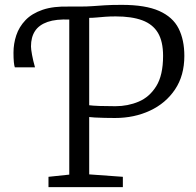

<svg xmlns="http://www.w3.org/2000/svg" viewBox="-20 -770 806 790"><path d="M179.5 0V-42.5L265 -51.5V-714.5L254 -729.5L265 -743H306Q339 -743 361.8 -744.8Q384.5 -746.5 411 -748.2Q437.5 -750 481 -750Q578.5 -750 634.8 -725Q691 -700 714.8 -653Q738.5 -606 738.5 -540Q738.5 -459 700.2 -402Q662 -345 597.2 -314.8Q532.5 -284.5 453 -284.5Q433.5 -284.5 410.8 -285Q388 -285.5 369.8 -286.5Q351.5 -287.5 347 -288.5V-52.5L485.5 -42.5V0ZM455 -333Q506 -333 550.5 -351.8Q595 -370.5 623 -415.5Q651 -460.5 651 -540Q651 -599.5 629.8 -635Q608.5 -670.5 565.2 -686.5Q522 -702.5 456 -702.5Q432 -702.5 412.5 -701Q393 -699.5 377 -698Q361 -696.5 347 -696.5V-337Q361.5 -335 389.5 -334Q417.5 -333 455 -333ZM41 -493Q38.5 -499.5 37 -514.5Q35.5 -529.5 35.5 -553.5Q35.5 -590 47 -624.8Q58.5 -659.5 84.8 -687Q111 -714.5 155.5 -729.8Q200 -745 266.5 -743L276.5 -715L266.5 -689.5Q211 -692 175.8 -679.8Q140.5 -667.5 124 -642.2Q107.5 -617 107.5 -579Q107.5 -568 111.8 -544.5Q116 -521 124 -493Z"/></svg>

Font: Merriweather 20pt Light
Style: Regular
Weight: 300
Version: Version 2.100